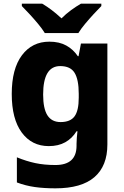

<svg xmlns="http://www.w3.org/2000/svg" viewBox="-20 -786 678 1046"><path d="M249 -559Q303 -559 341 -538Q379 -517 404 -480H408L421 -549H565V1Q565 118 494.5 179Q424 240 282 240Q220 240 170 233Q120 226 72 208V71Q123 92 172 102.5Q221 113 282 113Q397 113 397 8V-3Q397 -17 398.5 -35.5Q400 -54 402 -71H397Q373 -32 335.5 -11Q298 10 246 10Q153 10 98.5 -64Q44 -138 44 -274Q44 -411 99.5 -485Q155 -559 249 -559ZM308 -426Q215 -426 215 -271Q215 -194 238.5 -157.5Q262 -121 310 -121Q363 -121 386 -152Q409 -183 409 -254V-275Q409 -352 386.5 -389Q364 -426 308 -426ZM224 -606Q210 -629 187.5 -656Q165 -683 141.5 -708.5Q118 -734 99 -753V-766H210Q237 -750 262.5 -730.5Q288 -711 315 -686Q340 -711 367.5 -731Q395 -751 421 -766H532V-753Q514 -735 490.5 -709.5Q467 -684 444 -656.5Q421 -629 407 -606Z"/></svg>

Font: Noto Sans ExtraBold
Style: Regular
Weight: 800
Designer: Monotype Design Team
Foundry: Monotype Imaging Inc.
Version: Version 2.007